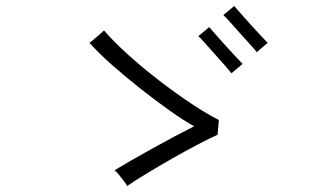

<svg xmlns="http://www.w3.org/2000/svg" viewBox="-20 -734 1040 637"><path d="M402 -117Q399 -123 390.5 -134Q382 -145 373.5 -155.5Q365 -166 360 -169Q381 -182 414 -201Q447 -220 485 -241Q523 -262 559.5 -281.5Q596 -301 624 -315Q588 -335 541 -368.5Q494 -402 444 -441.5Q394 -481 350 -520Q306 -559 277 -592Q281 -595 291.5 -603.5Q302 -612 312 -621Q322 -630 325 -633Q357 -596 404.5 -553Q452 -510 506.5 -468Q561 -426 613.5 -391Q666 -356 706 -336Q706 -333 705 -322Q704 -311 703 -300.5Q702 -290 702 -287Q677 -276 636 -254.5Q595 -233 549.5 -207Q504 -181 464.5 -157Q425 -133 402 -117ZM748 -491Q741 -500 726 -517Q711 -534 693.5 -553.5Q676 -573 661 -590Q646 -607 638 -614L674 -644Q682 -635 696.5 -618.5Q711 -602 728.5 -582.5Q746 -563 761.5 -546.5Q777 -530 785 -522ZM832 -561Q825 -570 809.5 -587Q794 -604 776.5 -623.5Q759 -643 744 -660Q729 -677 721 -684L757 -714Q765 -705 779.5 -688.5Q794 -672 811.5 -652.5Q829 -633 844.5 -616.5Q860 -600 868 -592Z"/></svg>

Font: Zen Kaku Gothic New
Style: Regular
Weight: 400
Designer: Yoshimichi Ohira
Foundry: Positype
Version: Version 1.001